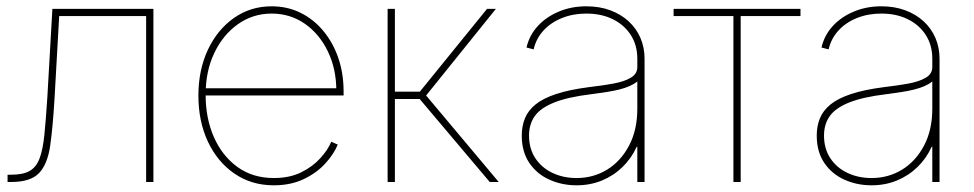

<svg xmlns="http://www.w3.org/2000/svg" viewBox="-20 -563 3013 594"><path d="M3.4 0V-22.5H15.1Q51.3 -22.5 71.8 -34.2Q92.3 -45.9 102.5 -73.2Q112.8 -100.6 117.4 -147Q122.1 -193.4 126.5 -262.7L142.1 -535.6H454.6V0H432.1V-513.2H163.1L148.9 -261.7Q143.6 -170.4 135.3 -112.5Q127 -54.7 100.6 -27.3Q74.2 0 15.1 0Z M827.1 10.3Q757.8 10.3 705.1 -26.1Q652.3 -62.5 623 -125.2Q593.8 -188 593.8 -267.1Q593.8 -346.2 623 -408.7Q652.3 -471.2 703.6 -507.3Q754.9 -543.5 820.3 -543.5Q868.7 -543.5 909.2 -523.7Q949.7 -503.9 979.7 -468Q1009.8 -432.1 1026.4 -384.3Q1043 -336.4 1043 -279.8V-267.6H605.5V-290H1029.8L1020.5 -282.2Q1020.5 -349.6 994.4 -403.8Q968.3 -458 923.1 -489.5Q877.9 -521 820.3 -521Q762.7 -521 716.6 -488.5Q670.4 -456.1 643.3 -399.7Q616.2 -343.3 616.2 -271V-269Q616.2 -197.3 641.6 -139.2Q667 -81.1 714.4 -46.6Q761.7 -12.2 827.1 -12.2Q876 -12.2 911.6 -29.8Q947.3 -47.4 970.9 -73.5Q994.6 -99.6 1004.9 -124.5L1024.9 -115.7Q1012.7 -85.9 986.1 -56.9Q959.5 -27.8 919.4 -8.8Q879.4 10.3 827.1 10.3Z M1179.2 0V-535.6H1201.7V-279.3H1278.8L1486.8 -535.6H1514.2L1298.3 -267.6L1522.9 0H1495.1L1278.3 -256.8H1201.7V0Z M1763.7 10.3Q1718.8 10.3 1679.9 -7.1Q1641.1 -24.4 1617.7 -58.8Q1594.2 -93.3 1594.2 -143.6Q1594.2 -172.9 1604 -197Q1613.8 -221.2 1637 -240Q1660.2 -258.8 1700.7 -272.2Q1741.2 -285.6 1802.7 -293.5Q1843.8 -298.3 1877.4 -304.4Q1911.1 -310.5 1931.4 -322.5Q1951.7 -334.5 1951.7 -355.5V-381.3Q1951.7 -423.3 1931.6 -454.6Q1911.6 -485.8 1876.2 -503.4Q1840.8 -521 1793.9 -521Q1752.9 -521 1718.8 -507.3Q1684.6 -493.7 1661.6 -468.8Q1638.7 -443.8 1630.9 -410.2L1608.9 -416Q1617.7 -454.1 1644 -482.7Q1670.4 -511.2 1709.2 -527.3Q1748 -543.5 1793.9 -543.5Q1835 -543.5 1867.9 -531.2Q1900.9 -519 1924.8 -497.1Q1948.7 -475.1 1961.4 -445.6Q1974.1 -416 1974.1 -381.3V0H1951.7V-108.9H1949.7Q1933.6 -73.2 1906 -46.4Q1878.4 -19.5 1842.3 -4.6Q1806.2 10.3 1763.7 10.3ZM1763.7 -12.2Q1815.9 -12.2 1858.4 -38.3Q1900.9 -64.5 1926.3 -112.8Q1951.7 -161.1 1951.7 -227.1V-311Q1941.4 -302.7 1927.5 -296.6Q1913.6 -290.5 1896 -286.1Q1878.4 -281.7 1856.7 -278.3Q1835 -274.9 1808.6 -271.5Q1736.3 -262.7 1694.3 -245.8Q1652.3 -229 1634.5 -203.9Q1616.7 -178.7 1616.7 -143.6Q1616.7 -103 1636.2 -73.5Q1655.8 -43.9 1689.2 -28.1Q1722.7 -12.2 1763.7 -12.2Z M2249 0V-513.2H2064V-535.6H2456.5V-513.2H2271.5V0Z M2676.3 10.3Q2631.3 10.3 2592.5 -7.1Q2553.7 -24.4 2530.3 -58.8Q2506.8 -93.3 2506.8 -143.6Q2506.8 -172.9 2516.6 -197Q2526.4 -221.2 2549.6 -240Q2572.8 -258.8 2613.3 -272.2Q2653.8 -285.6 2715.3 -293.5Q2756.3 -298.3 2790 -304.4Q2823.7 -310.5 2844 -322.5Q2864.3 -334.5 2864.3 -355.5V-381.3Q2864.3 -423.3 2844.2 -454.6Q2824.2 -485.8 2788.8 -503.4Q2753.4 -521 2706.5 -521Q2665.5 -521 2631.3 -507.3Q2597.2 -493.7 2574.2 -468.8Q2551.3 -443.8 2543.5 -410.2L2521.5 -416Q2530.3 -454.1 2556.6 -482.7Q2583 -511.2 2621.8 -527.3Q2660.6 -543.5 2706.5 -543.5Q2747.6 -543.5 2780.5 -531.2Q2813.5 -519 2837.4 -497.1Q2861.3 -475.1 2874 -445.6Q2886.7 -416 2886.7 -381.3V0H2864.3V-108.9H2862.3Q2846.2 -73.2 2818.6 -46.4Q2791 -19.5 2754.9 -4.6Q2718.8 10.3 2676.3 10.3ZM2676.3 -12.2Q2728.5 -12.2 2771 -38.3Q2813.5 -64.5 2838.9 -112.8Q2864.3 -161.1 2864.3 -227.1V-311Q2854 -302.7 2840.1 -296.6Q2826.2 -290.5 2808.6 -286.1Q2791 -281.7 2769.3 -278.3Q2747.6 -274.9 2721.2 -271.5Q2648.9 -262.7 2606.9 -245.8Q2564.9 -229 2547.1 -203.9Q2529.3 -178.7 2529.3 -143.6Q2529.3 -103 2548.8 -73.5Q2568.4 -43.9 2601.8 -28.1Q2635.3 -12.2 2676.3 -12.2Z"/></svg>

Font: Inter 20pt Thin
Style: Regular
Weight: 250
Version: Version 4.001;git-66647c0bb